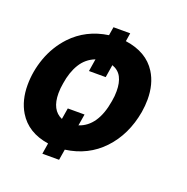

<svg xmlns="http://www.w3.org/2000/svg" viewBox="-118 -702 850 873"><g transform="rotate(20 306.5 -265.5)"><path d="M259.2 60.4H178.3L186.8 7.8Q85.9 -7.5 40.5 -82.7Q8.2 -136.4 8.2 -210.6Q8.2 -277 31.6 -342.7Q55.8 -409.4 103.3 -460.6Q172.9 -534.4 278.8 -549.7L285.5 -590.6H366.5L360.1 -550.4Q464.1 -535.9 510.3 -462.4Q543.7 -409.4 543.7 -334.5Q543.7 -304.7 538.4 -272.4Q518.1 -157 447.1 -81.7Q376.1 -6.4 267.8 8.2ZM288.4 -116.8Q372.9 -144.5 393.8 -272.4Q396.3 -285.9 397.4 -298.3Q398.4 -310.7 398.4 -322.1Q398.4 -362.9 384.6 -389.4Q370.7 -415.8 339.8 -426.8L329.9 -365.4H248.9L258.5 -425.4Q214.8 -408.4 190.5 -368.6Q166.2 -328.8 157.7 -272.4Q153.1 -247.2 153.1 -223.4Q153.1 -142 207.7 -118.6L216.6 -172.6H297.6Z"/></g></svg>

Font: Linik Sans
Style: Bold Italic
Weight: 700
Italic angle: 9°
Designer: Fonts by Rasmus Andersson / Changes by Cristiano Sobral with parts from Marc Monis
Foundry: rsms
Version: Version 3.020; ttfautohint (v1.6)